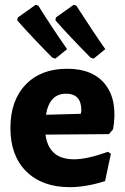

<svg xmlns="http://www.w3.org/2000/svg" viewBox="-20 -762 517 793"><path d="M257 -559 209 -520 196 -524Q107 -614 51 -678L54 -690L127 -742L138 -739Q191 -654 257 -559ZM415 -559 367 -520 354 -524Q265 -614 209 -678L211 -690L284 -742L295 -739Q367 -627 415 -559ZM269 11Q154 11 88.5 -54Q23 -119 23 -233Q23 -347 86 -412.5Q149 -478 257 -478Q366 -478 416.5 -411Q467 -344 447 -228L430 -208L168 -206Q181 -104 286 -104Q339 -104 426 -135L438 -127L414 -14Q334 11 269 11ZM253 -375Q184 -375 170 -288L314 -292L316 -306Q316 -375 253 -375Z"/></svg>

Font: Alegreya Sans ExtraBold
Style: Regular
Weight: 800
Designer: Juan Pablo del Peral
Foundry: Huerta Tipografica
Version: Version 2.007